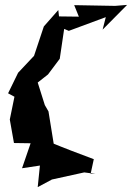

<svg xmlns="http://www.w3.org/2000/svg" viewBox="-20 -635 539 784"><path d="M350 75 363 15C301 -8 238 -32 178 -57L204 -19L178 -180L163 -206L134 -298L176 -331L224 -395L242 -517L261 -509L412 -565L399 -514L499 -615L450 -611L283 -614L302 -567L221 -568L218 -594L159 -527L119 -407L54 -338L13 -254L39 -240L20 -147L37 -51L105 -50L70 52L143 41L134 129L192 98L324 69L370 75Z"/></svg>

Font: Charger Distortion
Style: 2It
Weight: 400
Designer: Jasper
Foundry: Cannot Into Space Fonts
Version: Version 0.98